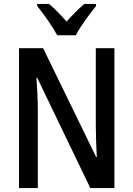

<svg xmlns="http://www.w3.org/2000/svg" viewBox="-20 -960 681 980"><path d="M564 0H441L170 -563H166Q169 -521 171 -479Q173 -437 173 -400V0H77V-714H200L471 -158H474Q472 -198 470.5 -241.5Q469 -285 469 -319V-714H564ZM272 -780Q255 -812 225.5 -854.5Q196 -897 170 -929V-940H230Q251 -923 274 -899.5Q297 -876 320 -850Q345 -878 365 -898Q385 -918 410 -940H470V-929Q454 -909 434.5 -883Q415 -857 396.5 -829.5Q378 -802 367 -780Z"/></svg>

Font: Noto Sans Khmer Condensed Medium
Style: Regular
Weight: 500
Width: 3
Designer: Danh Hong and the Monotype Design Team
Foundry: Monotype Imaging Inc.
Version: Version 2.004; ttfautohint (v1.8.4.7-5d5b)